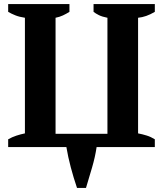

<svg xmlns="http://www.w3.org/2000/svg" viewBox="-20 -720 798 940"><path d="M320 -662Q304 -652 288 -644.5Q272 -637 252 -633V-65H506V-633Q480 -638 464 -646Q448 -654 438 -662V-700H738V-662Q716 -649 696 -642Q676 -635 656 -633V-67Q677 -63 698 -56.5Q719 -50 738 -38V0H453Q446 48 430.5 101Q415 154 401 200H357Q340 150 326.5 99Q313 48 305 0H20V-38Q39 -49 60.5 -56Q82 -63 102 -67V-633Q75 -637 55 -645Q35 -653 20 -662V-700H320Z"/></svg>

Font: PT Serif
Style: Bold
Weight: 700
Designer: A.Korolkova, O.Umpeleva, V.Yefimov
Foundry: ParaType Ltd
Version: Version 1.000W OFL; ttfautohint (v1.6)